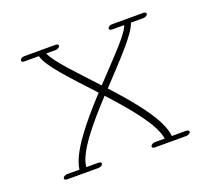

<svg xmlns="http://www.w3.org/2000/svg" viewBox="-88 -565 748 683"><g transform="rotate(-20 286.5 -223.0)"><path d="M47.9 -443.8C47.9 -439.9 51.8 -437.5 57.6 -437.5H113.3C121.6 -397.9 194.3 -323.2 268.6 -242.7C192.4 -160.2 117.7 -70.3 110.8 -8.8H64C57.1 -8.8 47.9 -4.4 47.9 2.4C47.9 6.3 51.8 8.8 57.6 8.8H176.8C183.6 8.8 190.9 4.9 192.9 0C194.8 -4.9 189.9 -8.8 183.1 -8.8H136.7C140.6 -62.5 210.4 -145 284.7 -225.1C356.4 -146.5 425.3 -65.4 433.6 -8.8H396C389.2 -8.8 382.3 -4.9 380.4 0C378.4 4.9 382.8 8.8 389.6 8.8H508.8C515.6 8.8 525.4 4.4 525.4 -2C525.4 -5.9 521 -8.8 515.1 -8.8H460.4C455.6 -71.8 380.4 -162.1 304.2 -245.6C377.9 -324.7 450.7 -398.9 461.4 -437.5H508.8C515.6 -437.5 525.4 -441.9 525.4 -448.2C525.4 -452.1 521 -455.1 515.1 -455.1H396C389.2 -455.1 382.3 -451.2 380.4 -446.3C378.4 -441.4 382.8 -437.5 389.6 -437.5H436C428.7 -408.7 359.9 -340.3 287.6 -263.2C219.7 -336.9 154.8 -402.8 141.1 -437.5H176.8C183.6 -437.5 190.9 -441.4 192.9 -446.3C194.8 -451.2 189.9 -455.1 183.1 -455.1H64C57.1 -455.1 47.9 -450.7 47.9 -443.8Z"/></g></svg>

Font: WireWyrm
Style: Light
Weight: 200
Version: Version 001.000